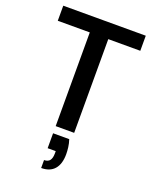

<svg xmlns="http://www.w3.org/2000/svg" viewBox="-174 -796 932 1161"><g transform="rotate(20 292.5 -216.0)"><path d="M233 0V-603H27V-700H558V-603H352V0ZM237 268V217Q262 217 273.5 202Q285 187 285 157V142H233V46H337Q345 70 348 94Q351 118 351 138Q351 201 322 234.5Q293 268 237 268Z"/></g></svg>

Font: DM Sans 24pt SemiBold
Style: Regular
Weight: 600
Designer: Colophon Foundry, Jonny Pinhorn
Foundry: Colophon Foundry
Version: Version 4.004;gftools[0.9.30]